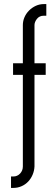

<svg xmlns="http://www.w3.org/2000/svg" viewBox="-20 -757 269 941"><path d="M92 -390H44V-447H92V-634Q92 -654 100 -672.5Q108 -691 122.5 -705.5Q137 -720 155.5 -728.5Q174 -737 195 -737H207V-680H195Q173 -680 161 -664.5Q149 -649 149 -634V-447H204V-390H149V59Q148 80 140 99Q132 118 118.5 132.5Q105 147 86 155.5Q67 164 45 164H34V108H45Q65 108 78.5 93.5Q92 79 92 59Z"/></svg>

Font: Fundamental  Brigade Scvhlank
Style: Regular
Weight: 100
Designer: Peter Wiegel, original typeface by Arno Drescher 1935
Foundry: Peter Wiegel
Version: Version 0.000 2012 initial release